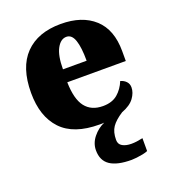

<svg xmlns="http://www.w3.org/2000/svg" viewBox="-143 -655 884 999"><g transform="rotate(-20 299.0 -155.5)"><path d="M414 240Q335 240 295.5 213.5Q256 187 256 130Q256 91 282.5 58Q309 25 346 9Q340 10 333.5 10Q327 10 320 10Q178 10 109.5 -62.5Q41 -135 41 -266Q41 -407 111 -479Q181 -551 308 -551Q426 -551 493.5 -489.5Q561 -428 561 -309V-254H237Q239 -160 272.5 -117Q306 -74 370 -74Q421 -74 451.5 -100Q482 -126 498 -166Q517 -161 529.5 -148Q542 -135 542 -115Q542 -86 521 -57Q500 -28 452 -10Q410 17 391.5 44Q373 71 373 115Q373 139 392.5 150Q412 161 442 161Q456 161 471.5 159Q487 157 505 153V224Q495 229 477.5 232.5Q460 236 442.5 238Q425 240 414 240ZM370 -325Q370 -399 356.5 -438.5Q343 -478 313 -478Q281 -478 260 -439Q239 -400 239 -325Z"/></g></svg>

Font: Noto Serif Tamil Black
Style: Italic
Weight: 900
Italic angle: -12°
Designer: Indian Type Foundry, Tom Grace, and the Monotype Design Team
Foundry: Monotype Imaging Inc.
Version: Version 2.003; ttfautohint (v1.8.4.7-5d5b)